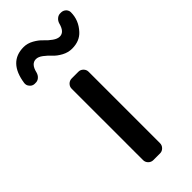

<svg xmlns="http://www.w3.org/2000/svg" viewBox="-312 -866 914 914"><g transform="rotate(-45 145.0 -408.5)"><path d="M123 0Q108.4 0 98.1 -10.3Q87.9 -20.5 87.9 -35.2V-515.6Q87.9 -529.3 98.1 -539.6Q108.4 -549.8 123 -549.8H168Q181.6 -549.8 191.9 -539.6Q202.1 -529.3 202.1 -515.6V-35.2Q202.1 -20.5 191.9 -10.3Q181.6 0 168 0ZM224.6 -648.4Q198.2 -648.4 173.8 -661.6Q149.4 -674.8 134.3 -691.4Q119.1 -708 101.1 -721.7Q83 -735.4 67.4 -735.4Q35.2 -735.4 24.4 -688.5Q20.5 -673.8 9.8 -664.6Q-1 -655.3 -15.6 -656.2H-21.5Q-36.1 -657.2 -44.9 -668.9Q-52.7 -677.7 -52.7 -688.5Q-52.7 -691.4 -52.7 -693.4Q-35.2 -817.4 66.4 -817.4Q91.8 -817.4 116.2 -803.7Q140.6 -790 155.8 -773.4Q170.9 -756.8 189.5 -743.7Q208 -730.5 223.6 -730.5Q253.9 -730.5 265.6 -775.4Q269.5 -790 280.8 -799.3Q292 -808.6 305.7 -807.6H310.5Q325.2 -806.6 335 -795.9Q342.8 -786.1 342.8 -775.4Q342.8 -721.7 304.7 -680.7Q275.4 -648.4 224.6 -648.4Z"/></g></svg>

Font: Gen Jyuu GothicL Medium
Style: Regular
Weight: 500
Designer: [Source Han Sans]
Ryoko NISHIZUKA  (kana & ideographs); Paul D. Hunt (Latin, Greek & Cyrillic); Wenlong ZHANG  (bopomofo
Version: Version 1.002.20150607